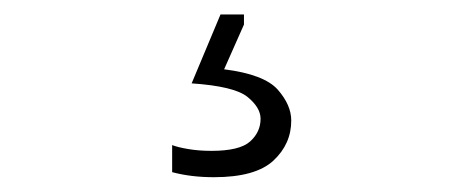

<svg xmlns="http://www.w3.org/2000/svg" viewBox="-20 -34 640 266"><path d="M276.5 211.5Q244.5 211.5 218.5 204.5V167Q226 170 240.8 172.5Q255.5 175 273 175Q312 175 326.5 162Q341 149 341 130.5Q341 115 322.8 100.2Q304.5 85.5 245.5 81.5L285.5 -14H318V0L290.5 62Q346 69 364.8 90.2Q383.5 111.5 383.5 133Q383.5 165.5 358.8 188.5Q334 211.5 276.5 211.5Z"/></svg>

Font: Commissioner ExtraLight
Style: Regular
Weight: 200
Designer: Kostas Bartsokas
Foundry: Kostas Bartsokas
Version: Version 1.000; ttfautohint (v1.8.3)